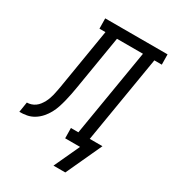

<svg xmlns="http://www.w3.org/2000/svg" viewBox="-271 -849 1022 1139"><g transform="rotate(30 240.0 -280.0)"><path d="M279 175 360 0H258L257 -70H308L407 -665H229L168 -297Q164 -272 159 -247Q154 -222 148 -197.5Q142 -173 134 -148.5Q126 -124 113.5 -101Q101 -78 83 -57.5Q65 -37 42 -23Q19 -9 -6 -4.5Q-31 0 -56 0L-45 -70Q-31 -70 -16.5 -74.5Q-2 -79 10.5 -88Q23 -97 32.5 -109.5Q42 -122 49 -135Q56 -148 61 -162Q66 -176 69.5 -190Q73 -204 75.5 -218.5Q78 -233 81 -247L150 -665H109L108 -735H535L536 -665H485L386 -70H473L360 175Z"/></g></svg>

Font: Iosevka Curly Slab
Style: Italic
Weight: 400
Italic angle: -9°
Monospace: yes
Designer: Belleve Invis
Foundry: Belleve Invis
Version: Version 22.1.2; ttfautohint (v1.8.4)